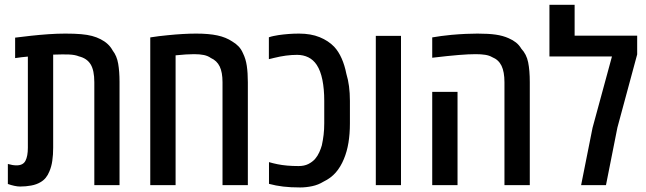

<svg xmlns="http://www.w3.org/2000/svg" viewBox="-20 -782 2730 811"><path d="M64.9 5.9Q53.7 5.9 40.3 2.9Q26.9 0 13.2 -4.9V-89.4Q33.7 -83.5 49.8 -83.5Q77.6 -83.5 87.6 -103Q97.7 -122.6 97.7 -158.2V-543Q84.5 -542 71 -540.3Q57.6 -538.6 43.9 -536.6V-623Q74.7 -627 110.6 -630.9Q146.5 -634.8 184.1 -637.5Q221.7 -640.1 255.9 -640.1Q295.4 -640.1 322.5 -637.7Q349.6 -635.3 368.9 -630.1Q388.2 -625 405.3 -616.2Q422.4 -607.4 434.8 -595.9Q447.3 -584.5 456.1 -568.4Q473.6 -545.9 479.2 -512.9Q484.9 -480 484.9 -436V0H378.4V-434.6Q378.4 -484.9 362.8 -510.3Q347.2 -535.6 313.5 -543.9Q296.9 -550.8 271.5 -551.8Q260.3 -552.2 243.7 -552.2Q227.1 -552.2 204.6 -551.3V-158.2Q204.6 -127.9 200.9 -102.8Q197.3 -77.6 188.5 -57.6Q176.3 -26.9 151.4 -12.7Q134.3 -2.4 111.8 1.7Q89.4 5.9 64.9 5.9Z M614.7 0V-624Q632.3 -627 650.9 -629.2Q669.4 -631.3 689 -633.3Q722.2 -636.7 752.4 -638.4Q782.7 -640.1 808.6 -640.1Q862.3 -640.1 898.4 -632.3Q934.6 -624.5 960.9 -606.9Q976.6 -597.7 987.8 -585.9Q999 -574.2 1006.3 -557.1Q1018.1 -533.7 1022.5 -503.7Q1026.9 -473.6 1026.9 -434.6V0H919.9V-434.6Q919.9 -476.6 908 -501.2Q896 -525.9 870.6 -537.1Q858.4 -545.9 841.3 -549.6Q824.2 -553.2 799.8 -553.2Q784.2 -553.2 764.9 -552Q745.6 -550.8 721.7 -548.3V0Z M1248 9.8Q1207.5 9.8 1176.3 6.1Q1145 2.4 1116.2 -5.4V-97.2Q1132.8 -92.3 1151.9 -88.4Q1170.9 -84.5 1193.4 -82.5Q1215.8 -80.6 1241.2 -80.6Q1265.1 -80.6 1282.2 -89.1Q1299.3 -97.7 1311 -110.8Q1321.8 -123.5 1328.6 -138.7Q1335.4 -153.8 1339.4 -168Q1344.2 -189.9 1346.9 -212.4Q1349.6 -234.9 1349.6 -260.7V-356Q1349.6 -405.8 1341.8 -444.6Q1334 -483.4 1317.9 -507.8Q1303.7 -529.3 1282.5 -539.8Q1261.2 -550.3 1234.9 -550.3Q1211.9 -550.3 1187.7 -547.1Q1163.6 -543.9 1136.2 -537.1Q1130.9 -535.6 1125.5 -534.4Q1120.1 -533.2 1115.7 -532.2V-624.5Q1125.5 -627.9 1135.5 -629.9Q1145.5 -631.8 1156.7 -633.8Q1176.8 -636.7 1198.5 -638.4Q1220.2 -640.1 1243.2 -640.1Q1293 -640.1 1330.1 -625Q1367.2 -609.9 1391.6 -584.5Q1410.2 -564.5 1423.1 -535.2Q1436 -505.9 1442.9 -470.7Q1458 -421.9 1458 -356V-260.7Q1458 -216.8 1451.9 -179.4Q1445.8 -142.1 1432.6 -110.4Q1418.9 -77.1 1398.4 -53.5Q1377.9 -29.8 1346.2 -14.6Q1324.2 -1 1298.3 4.4Q1272.5 9.8 1248 9.8Z M1567.4 0V-630.4H1673.8V0Z M2110.8 0V-434.6Q2110.8 -478.5 2098.4 -504.2Q2085.9 -529.8 2059.1 -540.5Q2046.4 -547.9 2029.3 -550.5Q2012.2 -553.2 1989.3 -553.2Q1960.4 -553.2 1918.2 -549.8Q1876 -546.4 1805.7 -538.1V-624Q1823.7 -627.4 1844 -629.9Q1864.3 -632.3 1887.2 -634.8Q1920.4 -637.7 1947.5 -638.9Q1974.6 -640.1 1996.6 -640.1Q2043.9 -640.1 2074.2 -635.7Q2104.5 -631.3 2128.4 -620.6Q2146.5 -612.8 2159.7 -602.3Q2172.9 -591.8 2182.1 -576.2Q2204.1 -552.7 2210.9 -518.8Q2217.8 -484.9 2217.8 -434.6V0ZM1805.7 0V-394H1912.6V0Z M2434.6 0 2482.9 -242.2 2564.9 -543.5H2300.8V-761.7H2407.2V-631.3H2671.4V-552.2L2587.9 -243.2L2539.6 0Z"/></svg>

Font: Open Sans
Style: Regular
Weight: 600
Width: 3
Foundry: Ascender Corporation
Version: Version 1.000